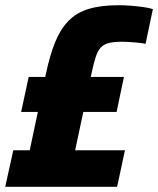

<svg xmlns="http://www.w3.org/2000/svg" viewBox="-35 -716 606 736"><path d="M-15 0 16 -140H79L141 -433Q156 -504 176 -553.5Q196 -603 226.5 -635Q257 -667 304 -681.5Q351 -696 420 -696Q443 -696 467.5 -694Q492 -692 514 -689Q536 -686 551 -681L523 -548Q509 -551 492.5 -552.5Q476 -554 461 -555Q446 -556 435 -556Q403 -556 383.5 -551.5Q364 -547 352 -534.5Q340 -522 332 -498Q324 -474 316 -435L253 -140H444L414 0ZM46 -287 75 -421H440L412 -287Z"/></svg>

Font: Saira SemiCondensed ExtraBold
Style: Italic
Weight: 800
Width: 4
Italic angle: -12°
Designer: Hector Gatti with collaboration of the Omnibus-Type team
Foundry: Omnibus-Type
Version: Version 1.101